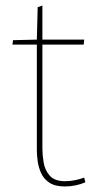

<svg xmlns="http://www.w3.org/2000/svg" viewBox="-20 -663 363 693"><path d="M214 10Q179 10 158.5 -3.5Q138 -17 128.5 -38Q119 -59 116 -81Q113 -103 113 -121V-502H25L27 -518L113 -520L116 -637L133 -643V-520H284L282 -502H133V-127Q133 -104 137.5 -76.5Q142 -49 159.5 -29Q177 -9 215 -9Q234 -9 252.5 -13Q271 -17 284 -22L288 -5Q272 2 253 6Q234 10 214 10Z"/></svg>

Font: Murecho Thin
Style: Regular
Weight: 100
Designer: Neil Summerour
Foundry: Positype
Version: Version 1.010